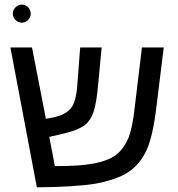

<svg xmlns="http://www.w3.org/2000/svg" viewBox="-20 -804 770 829"><path d="M314 -439.9 326.2 -599.1H418.9L403.8 -439Q397 -360.8 383.8 -320.8Q371.6 -284.2 346.7 -264.4Q321.8 -244.6 266.1 -230L192.9 -212.9L216.8 -86.9H229Q326.2 -86.9 385.5 -98.1Q444.8 -109.4 479 -133.8Q511.7 -158.2 532.2 -203.1Q551.8 -247.1 562 -342.8L592.8 -599.1H687L655.8 -346.2Q640.6 -216.3 612.8 -155.8Q584.5 -94.7 534.2 -61Q485.8 -28.8 394 -11.2Q305.7 3.4 139.2 4.9L24.9 -599.1H118.2L178.2 -291L213.9 -297.9Q266.1 -309.6 288.1 -338.9Q309.6 -369.1 314 -439.9ZM74.2 -784.2Q89.8 -784.2 101.3 -772.5Q112.8 -760.7 112.8 -745.1Q112.8 -729.5 101.3 -717.8Q89.8 -706.1 74.2 -706.1Q58.6 -706.1 46.9 -717.8Q35.2 -729.5 35.2 -745.1Q35.2 -760.7 47.1 -772.5Q59.1 -784.2 74.2 -784.2Z"/></svg>

Font: Libra Sans Modern
Style: Regular
Weight: 400
Foundry: Stefan Peev, Context Ltd
Version: Version 1.000